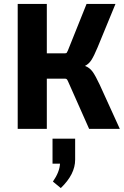

<svg xmlns="http://www.w3.org/2000/svg" viewBox="-20 -655 629 976"><path d="M218 0H70V-635H218V-384H310Q317 -384 319 -386.5Q321 -389 325 -398L420 -635H567L476 -414Q458 -371 445 -350.5Q432 -330 412 -320Q436 -311 451 -290Q466 -269 487 -224L589 0H433L326 -241Q323 -247 322 -249Q321 -251 318.5 -253Q316 -255 311 -255H218ZM247 177V50H362V157Q362 231 289 301L249 268Q283 219 285 177Z"/></svg>

Font: Gemunu Libre ExtraBold
Style: Regular
Weight: 800
Designer: Puspanada Ekanayake, Sola Matas, Pathum Egodawatta, Kosala Senevirathne
Foundry: mooniak
Version: Version 1.100